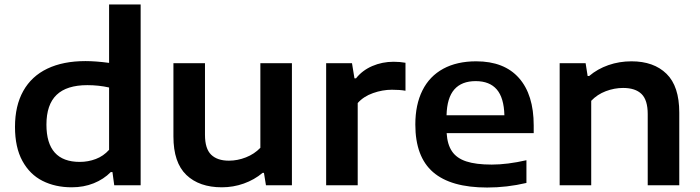

<svg xmlns="http://www.w3.org/2000/svg" viewBox="-20 -828 3126 858"><path d="M47 -261Q47 -355.5 84 -421.5Q121 -487.5 191.5 -521.2Q262 -555 362 -555Q407.5 -555 467.5 -547V-808H608.5V0H490.5L482.5 -59H475Q443.5 -27 398.8 -9Q354 9 300.5 9Q227 9 170 -19.8Q113 -48.5 80 -109Q47 -169.5 47 -261ZM467.5 -158.5V-437Q421 -447.5 370.5 -447.5Q278 -447.5 232.8 -404Q187.5 -360.5 187.5 -271Q187.5 -104.5 336.5 -104.5Q374 -104.5 408.2 -117.5Q442.5 -130.5 467.5 -158.5Z M755 -218V-545.5H896V-225.5Q896 -163.5 923.5 -136.8Q951 -110 1003 -110Q1041.5 -110 1079 -124.8Q1116.5 -139.5 1143.5 -167.5V-545.5H1284.5V0H1168.5L1159.5 -55.5H1153.5Q1116.5 -24.5 1069.5 -7.8Q1022.5 9 971.5 9Q870.5 9 812.8 -46.2Q755 -101.5 755 -218Z M1437.5 -545.5H1553L1564 -478H1571Q1599 -513.5 1643.5 -532.8Q1688 -552 1739 -552Q1767.5 -552 1792 -547.5V-422.5Q1767.5 -427 1731.5 -427Q1689.5 -427 1647 -412Q1604.5 -397 1578.5 -367.5V0H1437.5Z M2365 -233H1976Q1979 -182.5 1999.8 -151.8Q2020.5 -121 2063.5 -106.8Q2106.5 -92.5 2177.5 -92.5Q2247 -92.5 2332.5 -112V-10.5Q2245.5 10 2157 10Q1994.5 10 1915.2 -58.8Q1836 -127.5 1836 -271.5Q1836 -360.5 1867.8 -424Q1899.5 -487.5 1960.8 -520.8Q2022 -554 2108 -554Q2233 -554 2299 -479.5Q2365 -405 2365 -267.5ZM1975.5 -313H2234Q2232 -391 2200 -428.2Q2168 -465.5 2105.5 -465.5Q2043 -465.5 2010.2 -428.2Q1977.5 -391 1975.5 -313Z M2481 -545.5H2597L2606 -488.5H2613Q2650 -520 2698.8 -537Q2747.5 -554 2802 -554Q2901.5 -554 2958.5 -498.2Q3015.5 -442.5 3015.5 -325V0H2874.5V-318.5Q2874.5 -381 2846.8 -408Q2819 -435 2764.5 -435Q2725.5 -435 2687.2 -420.5Q2649 -406 2622 -377.5V0H2481Z"/></svg>

Font: Encode Sans Expanded SemiBold
Style: Regular
Weight: 600
Width: 7
Designer: Multiple Designers
Foundry: Impallari Type
Version: Version 2.000